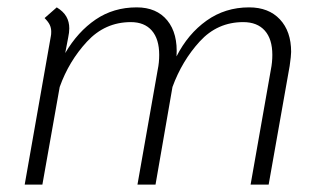

<svg xmlns="http://www.w3.org/2000/svg" viewBox="-20 -501 870 521"><path d="M770 -360Q770 -350 766 -322L709 0H660L715 -312Q719 -332 719 -352Q719 -395 698.5 -418Q678 -441 640 -441Q570 -441 522 -388.5Q474 -336 448 -265L402 0H353L408 -312Q412 -331 412 -352Q412 -395 392 -418Q372 -441 335 -441Q265 -441 216 -388Q167 -335 142 -265L95 0H47L118 -403Q119 -407 119 -415Q119 -425 115 -433.5Q111 -442 101 -452L134 -481Q152 -470 160 -456Q168 -442 168 -424Q168 -413 165 -399L157 -357Q191 -415 239.5 -448Q288 -481 351 -481Q405 -481 434 -445.5Q463 -410 459 -348Q490 -409 540.5 -445Q591 -481 656 -481Q709 -481 739.5 -448.5Q770 -416 770 -360Z"/></svg>

Font: KoHo Light
Style: Italic
Weight: 300
Italic angle: -10°
Version: Version 1.000; ttfautohint (v1.6)